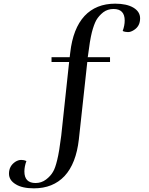

<svg xmlns="http://www.w3.org/2000/svg" viewBox="-20 -752 813 1047"><path d="M543 -685Q567 -703 599 -703Q660 -703 660 -640Q660 -613 649 -583Q662 -577 678 -577Q693 -577 710 -588Q744 -609 744 -652Q744 -688 708 -710Q671 -732 608 -732Q504 -732 441 -665Q378 -597 363 -465L360 -440H261V-414H357L314 -13Q303 76 292 120Q281 166 269 185Q256 208 231 227Q206 246 174 246Q113 246 113 183Q113 156 124 126Q111 120 96 120Q80 120 64 130Q29 153 29 195Q29 231 66 253Q101 275 165 275Q269 275 332 208Q395 140 410 8L456 -414H580V-440H458L459 -443Q470 -532 481 -576Q492 -618 505 -642Q519 -666 543 -685Z"/></svg>

Font: Rufina
Style: Regular
Weight: 400
Designer: Martin Sommaruga
Foundry: Martin Sommaruga
Version: Version